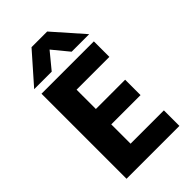

<svg xmlns="http://www.w3.org/2000/svg" viewBox="-266 -987 1076 1076"><g transform="rotate(-45 272.0 -449.0)"><path d="M193 -721H54L210 -898H334L490 -721H351L272 -817ZM484 0H65V-674H480V-551H220V-398H452V-276H220V-123H484Z"/></g></svg>

Font: Hind Jalandhar
Style: Bold
Weight: 700
Designer: Namrata Goyal
Foundry: Indian Type Foundry
Version: Version 0.702;PS 1.0;hotconv 1.0.81;makeotf.lib2.5.63406